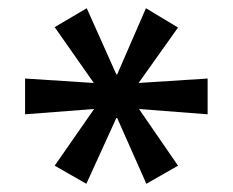

<svg xmlns="http://www.w3.org/2000/svg" viewBox="-20 -737 566 467"><path d="M190 -290 113 -334 209 -472H210L41 -459V-546L211 -535L209 -534L113 -671L191 -717L263 -556H265L335 -717L413 -670L317 -535H314L485 -546V-459L316 -472H318L413 -334L336 -290L265 -450H263Z"/></svg>

Font: Nunito Sans 7pt Expanded SemiBold
Style: Regular
Weight: 600
Width: 7
Designer: Vernon Adams
Foundry: Vernon Adams
Version: Version 3.101;gftools[0.9.27]